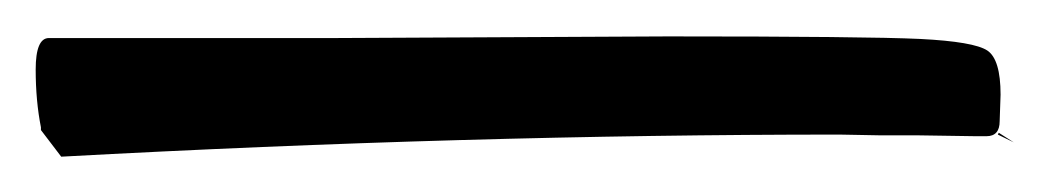

<svg xmlns="http://www.w3.org/2000/svg" viewBox="-27 61 580 106"><path d="M159.2 82 341.8 81.1Q451.2 81.1 481 82.5Q510.7 84 518.1 88.9Q525.4 93.8 525.4 113.3L524.9 127.9Q524.9 136.2 517.6 136.2H511.7L478.5 135.7H458L436.5 135.3Q231 135.3 6.8 147.5L-4.4 132.8V131.3Q-7.3 116.7 -7.3 99.4Q-7.3 82 0 82ZM532.7 139.6 523.9 135.3 524.4 134.3Z"/></svg>

Font: Bowlby One
Style: Regular
Weight: 400
Designer: vernon adams
Foundry: vernon adams
Version: Version 1.001